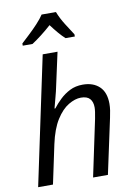

<svg xmlns="http://www.w3.org/2000/svg" viewBox="-105 -1056 788 1122"><g transform="rotate(-10 289.5 -495.0)"><path d="M28 0 189 -760H277L234 -563Q228 -533 219 -500.5Q210 -468 202 -436H207Q226 -461 252 -486Q278 -511 311.5 -528Q345 -545 388 -545Q450 -545 486.5 -510.5Q523 -476 523 -408Q523 -389 520 -369Q517 -349 512 -326L442 0H354L425 -336Q434 -381 434 -402Q434 -435 417.5 -453.5Q401 -472 364 -472Q330 -472 290.5 -448.5Q251 -425 217.5 -372Q184 -319 165 -231L116 0ZM83 -843Q100 -859 128 -885Q156 -911 182.5 -939.5Q209 -968 223 -990H308Q323 -951 348 -911.5Q373 -872 392 -843V-830H337Q319 -846 298.5 -870Q278 -894 258 -921Q228 -894 197.5 -870.5Q167 -847 141 -830H83Z"/></g></svg>

Font: Noto Sans
Style: Italic
Weight: 400
Italic angle: -12°
Designer: Monotype Design Team
Foundry: Monotype Imaging Inc.
Version: Version 2.013; ttfautohint (v1.8.4.7-5d5b)